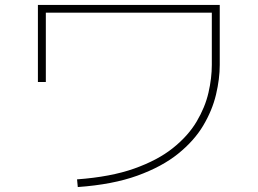

<svg xmlns="http://www.w3.org/2000/svg" viewBox="-20 -723 1040 775"><path d="M294 32 291 1Q427 -9 521.5 -42.5Q616 -76 677.5 -125Q739 -174 773.5 -232Q808 -290 821.5 -349Q835 -408 835 -461V-672H165V-392H133V-703H867V-461Q867 -405 852 -341.5Q837 -278 800.5 -216.5Q764 -155 699 -102.5Q634 -50 534.5 -14Q435 22 294 32Z"/></svg>

Font: Murecho ExtraLight
Style: Regular
Weight: 200
Designer: Neil Summerour
Foundry: Positype
Version: Version 1.010; ttfautohint (v1.8.3)